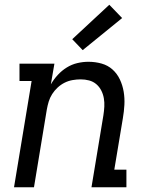

<svg xmlns="http://www.w3.org/2000/svg" viewBox="-20 -788 640 808"><path d="M39 0 113 -447H62V-520H209L194 -433Q206 -454 223 -472.5Q240 -491 261 -504Q282 -517 305.5 -522.5Q329 -528 352 -528Q381 -528 407.5 -520.5Q434 -513 453.5 -495.5Q473 -478 484.5 -453.5Q496 -429 500.5 -402Q505 -375 503.5 -347Q502 -319 497 -290L461 -74H512V0H365L415 -302Q418 -321 419 -339Q420 -357 417 -374.5Q414 -392 406 -407.5Q398 -423 385 -434Q372 -445 355 -449.5Q338 -454 319 -454Q303 -454 285.5 -451Q268 -448 252 -440Q236 -432 222.5 -419.5Q209 -407 199.5 -392Q190 -377 185 -360.5Q180 -344 177 -327L123 0ZM328 -577 284 -623 440 -768 494 -712Z"/></svg>

Font: Iosevka HT Extended
Style: Italic
Weight: 400
Width: 7
Italic angle: -9°
Monospace: yes
Designer: Belleve Invis
Foundry: Belleve Invis
Version: Version 32.3.0; ttfautohint (v1.8.4)